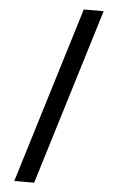

<svg xmlns="http://www.w3.org/2000/svg" viewBox="-65 -879 680 1107"><g transform="rotate(5 275.0 -325.0)"><path d="M61 185 374 -835H489L176 185Z"/></g></svg>

Font: Lode Term
Style: Bold
Weight: 700
Monospace: yes
Designer: Belleve Invis
Foundry: Belleve Invis
Version: Version 29.2.0